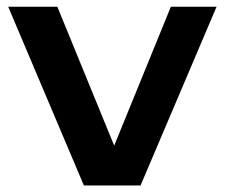

<svg xmlns="http://www.w3.org/2000/svg" viewBox="-20 -566 686 586"><path d="M236 0 5 -545.5H155L328.5 -121.5L501.5 -545.5H641L409 0Z"/></svg>

Font: Encode Sans Exp SmBold
Style: Regular
Weight: 600
Width: 7
Designer: Multiple Designers
Foundry: Impallari Type
Version: Version 3.002; ttfautohint (v1.8.3) -l 8 -r 50 -G 200 -x 14 